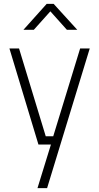

<svg xmlns="http://www.w3.org/2000/svg" viewBox="-20 -752 515 999"><path d="M175 227 245 0H180L29 -500H79L218 -43H257L397 -500H447L225 227ZM102 -597 223 -732H259L382 -597H328L242 -693L156 -597Z"/></svg>

Font: Cairo Play Light
Style: Regular
Weight: 300
Version: Version 3.119